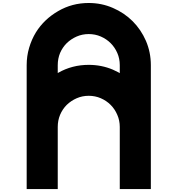

<svg xmlns="http://www.w3.org/2000/svg" viewBox="-20 -1277 1198 1297"><path d="M789.1 -836.9Q789.1 -880.9 772.5 -918.9Q755.9 -957 727.5 -985.4Q699.2 -1013.7 661.1 -1030.3Q623 -1046.9 579.1 -1046.9Q579.1 -1117.2 579.1 -1256.8Q666 -1256.8 742.2 -1223.6Q819.3 -1190.4 876 -1133.8Q932.6 -1077.1 965.8 -1001Q999 -923.8 999 -836.9Q946.3 -836.9 893.6 -836.9Q841.8 -836.9 789.1 -836.9ZM579.1 -1046.9Q536.1 -1046.9 498 -1030.3Q460 -1013.7 430.7 -985.4Q402.3 -957 385.7 -918.9Q370.1 -880.9 370.1 -836.9Q299.8 -836.9 160.2 -836.9Q160.2 -898.4 176.8 -954.1Q193.4 -1010.7 222.7 -1058.6Q278.3 -1147.5 373 -1202.1Q466.8 -1256.8 579.1 -1256.8Q579.1 -1204.1 579.1 -1152.3Q579.1 -1099.6 579.1 -1046.9ZM789.1 -419.9Q789.1 -462.9 772.5 -501Q755.9 -540 727.5 -568.4Q699.2 -596.7 661.1 -613.3Q623 -629.9 579.1 -629.9Q579.1 -699.2 579.1 -838.9Q666 -838.9 742.2 -806.6Q819.3 -773.4 876 -716.8Q932.6 -659.2 965.8 -583Q999 -506.8 999 -419.9Q946.3 -419.9 893.6 -419.9Q841.8 -419.9 789.1 -419.9ZM579.1 -629.9Q536.1 -629.9 498 -613.3Q460 -596.7 430.7 -568.4Q402.3 -540 385.7 -501Q370.1 -462.9 370.1 -419.9Q299.8 -419.9 160.2 -419.9Q160.2 -480.5 176.8 -537.1Q193.4 -592.8 222.7 -640.6Q278.3 -730.5 373 -785.2Q466.8 -838.9 579.1 -838.9Q579.1 -787.1 579.1 -734.4Q579.1 -681.6 579.1 -629.9ZM789.1 -836.9Q859.4 -836.9 999 -836.9Q999 -558.6 999 0Q928.7 0 789.1 0Q789.1 -279.3 789.1 -836.9ZM160.2 -836.9Q229.5 -836.9 370.1 -836.9Q370.1 -558.6 370.1 0Q299.8 0 160.2 0Q160.2 -279.3 160.2 -836.9Z"/></svg>

Font: CornerV20
Style: Regular
Weight: 400
Designer: Olivier Tavernier
Version: Version 20